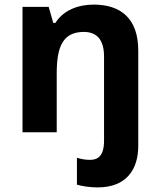

<svg xmlns="http://www.w3.org/2000/svg" viewBox="-20 -576 697 836"><path d="M405 240C533 240 582 159 582 59V-356C582 -496 505 -556 388 -556C321 -556 256 -532 221 -476H212L192 -546H78V0H227V-257C227 -373 254 -437 345 -437C403 -437 433 -401 433 -330V37C433 103 406 120 373 120C351 120 335 117 315 111V228C337 235 374 240 405 240Z"/></svg>

Font: Noto Sans Gujarati
Style: Bold
Weight: 700
Designer: Jelle Bosma - Monotype Design Team, Universal Thirst
Foundry: Monotype Imaging Inc.
Version: Version 2.106